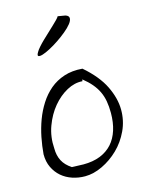

<svg xmlns="http://www.w3.org/2000/svg" viewBox="-110 -783 641 851"><g transform="rotate(-15 210.5 -357.5)"><path d="M20.5 -140.6Q23.4 -177.7 31.2 -217.3Q39.1 -256.8 52.7 -293.5Q66.4 -330.1 86.9 -362.3Q107.4 -394.5 135.7 -418.5Q164.1 -442.4 201.2 -454.6Q238.3 -466.8 285.2 -462.9Q348.6 -408.2 376 -352.1Q403.3 -295.9 403.8 -244.6Q404.3 -193.4 383.3 -148.4Q362.3 -103.5 328.6 -70.8Q294.9 -38.1 253.9 -18.6Q212.9 1 173.8 1Q143.6 1 115.7 -8.3Q87.9 -17.6 66.9 -35.6Q45.9 -53.7 33.2 -80.1Q20.5 -106.4 20.5 -140.6ZM356.4 -241.2Q356.4 -270.5 352.1 -294.9Q347.7 -319.3 337.9 -339.8Q328.1 -360.4 312 -379.4Q295.9 -398.4 272.5 -417L270.5 -409.2Q235.4 -412.1 199.2 -392.6Q163.1 -373 133.8 -337.9Q104.5 -302.7 86.9 -254.9Q69.3 -207 73.2 -153.3Q73.2 -121.1 85.9 -96.7Q98.6 -72.3 127 -53.7Q129.9 -53.7 137.7 -53.2Q145.5 -52.7 153.8 -52.7Q162.1 -52.7 169.9 -52.2Q177.7 -51.8 179.7 -51.8Q223.6 -51.8 256.8 -64.9Q290 -78.1 312 -102.5Q334 -127 345.2 -162.1Q356.4 -197.3 356.4 -241.2ZM273.4 -710Q289.1 -705.1 289.1 -693.8Q289.1 -682.6 277.8 -668.5Q266.6 -654.3 247.6 -638.7Q228.5 -623 207.5 -608.9Q186.5 -594.7 166 -584Q145.5 -573.2 131.3 -568.8Q117.2 -564.5 111.3 -567.4Q105.5 -570.3 114.3 -585Q119.1 -593.8 129.9 -606Q140.6 -618.2 153.3 -630.4Q166 -642.6 180.2 -655.8Q194.3 -668.9 206.1 -680.2Q217.8 -691.4 227.1 -700.7Q236.3 -710 239.3 -715.8Z"/></g></svg>

Font: The Girl Next Door
Style: Regular
Weight: 400
Designer: Kimberly Geswein
Foundry: Kimberly Geswein
Version: Version 1.002 2010